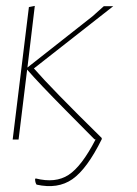

<svg xmlns="http://www.w3.org/2000/svg" viewBox="-20 -473 464 651"><path d="M23 0 47 -196 78 -449 98 -453 73 -244 294 -418 332 -452H364L95 -241Q154 -173 325 -5V-1Q275 100 225.5 134.5Q176 169 104 153Q99 146 99 134L101 132Q168 149 212.5 120Q257 91 304 0L300 -1Q292 -9 201.5 -100.5Q111 -192 72 -237L67 -196L43 0Z"/></svg>

Font: Alegreya Sans SC Thin
Style: Italic
Weight: 100
Italic angle: -7°
Designer: Juan Pablo del Peral
Foundry: Huerta Tipografica
Version: Version 2.007